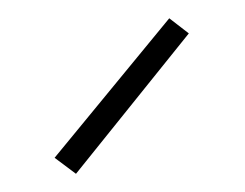

<svg xmlns="http://www.w3.org/2000/svg" viewBox="-20 -773 269 211"><path d="M63.5 -582 40 -599.6 166 -752.9 187.5 -736.3Z"/></svg>

Font: Reddit Sans ExtraLight
Style: Regular
Weight: 250
Designer: Stephen Hutchings
Foundry: Reddit
Version: Version 1.014